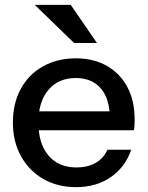

<svg xmlns="http://www.w3.org/2000/svg" viewBox="-20 -760 607 790"><path d="M293 10Q216 10 157.5 -24Q99 -58 66 -118Q33 -178 33 -256Q33 -335 65.5 -394.5Q98 -454 157 -487Q216 -520 292 -520Q366 -520 420.5 -488.5Q475 -457 504.5 -401Q534 -345 534 -268Q534 -256 533.5 -245.5Q533 -235 531 -224H103V-302H458L432 -271Q432 -353 395 -396Q358 -439 292 -439Q221 -439 179.5 -390.5Q138 -342 138 -256Q138 -169 179.5 -120Q221 -71 295 -71Q340 -71 373 -89.5Q406 -108 422 -144H520Q495 -72 435.5 -31Q376 10 293 10ZM285 -583 123 -740H271L379 -583Z"/></svg>

Font: Instrument Sans Medium
Style: Regular
Weight: 500
Designer: Rodrigo Fuenzalida
Foundry: fragTYPE
Version: Version 1.000;gftools[0.9.28]